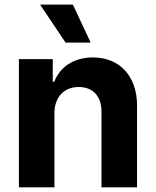

<svg xmlns="http://www.w3.org/2000/svg" viewBox="-20 -797 662 817"><path d="M60.4 -545.5H204.5V-449.2H210.9Q220.2 -473 235.6 -492.2Q251.1 -511.4 271.8 -524.7Q292.6 -538 318.7 -545.3Q344.8 -552.6 375 -552.6Q417.6 -552.6 452.4 -538.4Q487.2 -524.1 511.7 -497.5Q536.2 -470.9 549.7 -432.9Q563.2 -394.9 563.2 -347.3V0H411.9V-320.3Q411.9 -345.5 405.4 -365.2Q398.8 -384.9 386.4 -398.6Q373.9 -412.3 355.8 -419.6Q337.7 -426.8 315 -426.8Q292.3 -426.8 273.3 -419.4Q254.3 -411.9 240.6 -397.5Q226.9 -383.2 219.3 -362.4Q211.6 -341.6 211.6 -315.3V0H60.4ZM290.1 -777.3 365.8 -615.8H258.9L150.6 -777.3Z"/></svg>

Font: Cannonade
Style: Bold
Weight: 700
Designer: Rasmus Andersson
Foundry: rsms
Version: Version 3.012;git-f93a4a705